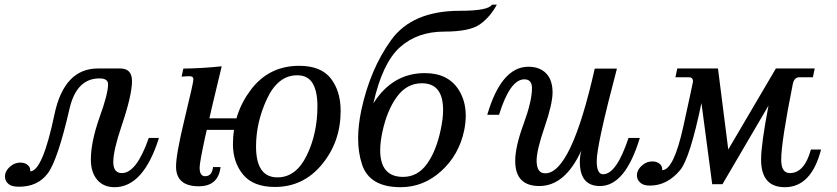

<svg xmlns="http://www.w3.org/2000/svg" viewBox="-20 -778 3534 811"><path d="M436.5 -422.4Q436.5 -446.8 399.9 -446.8Q303.7 -446.8 273.9 -319.8Q223.6 -100.6 181.2 -44.9Q138.7 10.7 61 10.7Q30.3 10.7 17.6 0.5Q1 -12.2 1 -32.2Q1 -56.6 24.9 -76.2Q43 -91.3 66.4 -91.3Q78.1 -91.3 87.4 -87.2Q96.7 -83 102.3 -75.7Q107.9 -68.4 107.9 -54.2Q160.2 -55.7 210.4 -296.4Q251.5 -488.8 394 -488.8H487.8Q537.6 -488.8 537.6 -435.5Q537.6 -376 493.7 -246.6Q458.5 -142.6 458.5 -93.8Q458.5 -46.9 495.1 -46.9Q556.6 -46.9 608.4 -195.3H651.4Q585.9 12.7 463.9 12.7Q417 12.7 390.4 -18.8Q363.8 -50.3 363.8 -104Q363.8 -177.2 399.4 -279.3Q436.5 -380.9 436.5 -422.4Z M1141.6 11.7Q1049.8 11.7 1006.8 -40.5Q963.9 -92.8 963.9 -168.9Q963.9 -299.3 1040.3 -399.7Q1116.7 -500 1243.7 -500Q1335.9 -500 1377.4 -446.5Q1418.9 -393.1 1418.9 -309.1Q1418.9 -179.7 1340.3 -84Q1261.7 11.7 1141.6 11.7ZM1151.9 -28.8Q1230.5 -28.8 1275.6 -121.3Q1320.8 -213.9 1320.8 -329.1Q1320.8 -392.6 1300.5 -426.3Q1280.3 -460 1235.4 -460Q1154.3 -460 1107.9 -360.8Q1061.5 -261.7 1061.5 -159.2Q1061.5 -28.8 1151.9 -28.8ZM1029.8 -229.5H810.1L820.3 -278.3H1040ZM819.8 8.8Q723.6 8.8 723.6 -74.7Q723.6 -127 760.3 -278.1Q796.9 -429.2 796.9 -442.4Q796.9 -456.1 780.8 -456.1Q766.1 -456.1 747.1 -454.1L754.4 -488.3Q835.4 -489.3 916.5 -498Q823.2 -114.3 823.2 -69.8Q823.2 -33.7 846.7 -33.7Q875.5 -33.7 879.9 -72.3H911.6Q901.9 8.8 819.8 8.8Z M1682.6 -30.8Q1743.7 -30.8 1783 -85Q1822.3 -139.2 1841.3 -229Q1851.6 -276.4 1851.6 -313.5Q1851.6 -426.3 1762.2 -426.3Q1698.2 -426.3 1656.5 -369.1Q1614.7 -312 1595.2 -220.7Q1585.9 -177.2 1585.9 -143.6Q1585.9 -30.8 1682.6 -30.8ZM1672.4 12.7Q1541 12.7 1509.3 -83Q1492.7 -133.3 1492.7 -193.8Q1492.7 -249 1506.3 -313Q1543.5 -486.3 1632.6 -609.4Q1721.7 -732.4 1922.4 -732.4Q2042.5 -732.4 2058.1 -758.3H2078.6Q2050.8 -706.5 2007.6 -675.5Q1964.4 -644.5 1856.4 -644.5Q1742.7 -644.5 1668.9 -578.1Q1595.2 -511.7 1557.1 -341.3Q1637.7 -469.2 1774.4 -469.2Q1872.1 -469.2 1917 -399.4Q1947.3 -352.1 1947.3 -289.6Q1947.3 -259.3 1940.4 -226.1Q1918.5 -123 1843.5 -55.2Q1768.6 12.7 1672.4 12.7Z M2258.3 7.8Q2156.2 7.8 2156.2 -98.1Q2156.2 -158.2 2191.7 -254.6Q2227.1 -351.1 2227.1 -405.8Q2227.1 -442.9 2194.8 -442.9Q2134.3 -442.9 2087.9 -293H2038.1Q2097.7 -496.1 2211.9 -496.1Q2259.8 -496.1 2286.9 -468Q2314 -439.9 2314 -387.7Q2314 -339.4 2280.3 -241.2Q2246.6 -143.1 2246.6 -99.6Q2246.6 -45.9 2283.2 -45.9Q2392.6 -45.9 2492.2 -488.3H2585.9Q2500.5 -165 2500.5 -98.1Q2500.5 -42 2527.3 -42Q2584 -42 2634.8 -195.3H2682.6Q2621.1 7.8 2514.2 7.8Q2429.2 7.8 2429.2 -94.2Q2429.2 -118.7 2435.5 -142.1Q2366.7 7.8 2258.3 7.8Z M2853 -59.6Q2798.3 5.9 2725.6 5.9Q2699.7 5.9 2687 -4.4Q2670.4 -17.1 2670.4 -37.1Q2670.4 -61.5 2694.3 -81.1Q2712.4 -96.2 2735.8 -96.2Q2747.6 -96.2 2756.8 -92Q2766.1 -87.9 2771.7 -80.6Q2777.3 -73.2 2777.3 -59.1Q2826.2 -60.5 2866.7 -245.4Q2907.2 -430.2 2907.2 -433.6Q2907.2 -451.7 2889.6 -451.7H2833L2840.8 -488.8H3012.7L3056.2 -146.5L3257.3 -488.8H3421.4L3413.6 -451.7H3356.4Q3334.5 -451.7 3328.6 -422.4Q3279.8 -178.2 3279.8 -103.5Q3279.8 -46.9 3316.4 -46.9Q3377.9 -46.9 3405.3 -146.5H3448.2Q3407.2 12.7 3294.9 12.7Q3194.8 12.7 3194.8 -104Q3194.8 -168 3226.1 -332L3031.7 0H2988.3L2942.9 -342.8Q2894 -108.9 2853 -59.6Z"/></svg>

Font: Munson
Style: Italic
Weight: 400
Italic angle: -12°
Designer: Paul James MIller
Foundry: High-Logic / Made with FontCreator
Version: Version 2.10;May 5, 2019;FontCreator 11.5.0.2430 64-bit